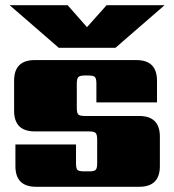

<svg xmlns="http://www.w3.org/2000/svg" viewBox="-20 -715 667 735"><path d="M205 -532 17 -695H239L313 -611L388 -695H610L422 -532ZM352 -90V-181Q352 -200 346 -206Q340 -212 321 -212H113Q34 -212 34 -291V-406Q34 -485 113 -485H502Q581 -485 581 -406V-323H349V-395Q349 -414 343.5 -420Q338 -426 318 -426H305Q286 -426 280 -420Q274 -414 274 -395V-302Q274 -282 280 -276.5Q286 -271 305 -271H513Q592 -271 592 -192V-79Q592 0 513 0H118Q39 0 39 -79V-162H271V-90Q271 -70 276.5 -64.5Q282 -59 302 -59H321Q340 -59 346 -64.5Q352 -70 352 -90Z"/></svg>

Font: Sarpanch Black
Style: Regular
Weight: 900
Designer: Manushi Parikh (Devanagari and Latin), Jyotish Sonowal (Devanagari)
Foundry: Indian Type Foundry
Version: Version 2.004;PS 1.0;hotconv 1.0.78;makeotf.lib2.5.61930; tt